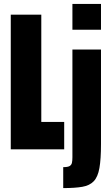

<svg xmlns="http://www.w3.org/2000/svg" viewBox="-20 -763 566 981"><path d="M35 0V-688H191V-140H308V0ZM350 -611V-743H496V-611ZM303 198V91Q326 91 335.5 85.5Q345 80 347.5 69Q350 58 350 41V-510H496V-27Q496 50 488 95.5Q480 141 459 163Q438 185 400.5 191.5Q363 198 303 198Z"/></svg>

Font: Saira ExtraCondensed Black
Style: Regular
Weight: 900
Width: 2
Designer: Hector Gatti with collaboration of the Omnibus-Type team
Foundry: Omnibus-Type
Version: Version 1.101